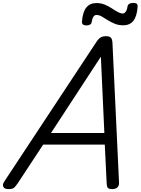

<svg xmlns="http://www.w3.org/2000/svg" viewBox="-71 -1287 967 1321"><path d="M-14 14Q-40 14 -48 -1.5Q-56 -17 -41 -39L592 -998Q607 -1021 621.5 -1029.5Q636 -1038 661 -1038Q680 -1038 691 -1028.5Q702 -1019 703 -987L748 -31Q749 -11 737.5 1.5Q726 14 700 14Q678 14 671 5.5Q664 -3 663 -23L650 -292H226L51 -26Q33 0 22.5 7Q12 14 -14 14ZM280 -372H647L623 -897ZM523 -1112Q491 -1112 493 -1139Q498 -1205 523 -1235.5Q548 -1266 593 -1266Q623 -1266 649 -1255.5Q675 -1245 697.5 -1230Q720 -1215 739.5 -1204.5Q759 -1194 775 -1194Q784 -1194 793 -1205Q802 -1216 806 -1241Q810 -1267 848 -1267Q864 -1267 870.5 -1260.5Q877 -1254 876 -1241Q871 -1175 847 -1144Q823 -1113 776 -1113Q745 -1113 719 -1123.5Q693 -1134 671 -1148Q649 -1162 630 -1173Q611 -1184 593 -1184Q580 -1184 572 -1172Q564 -1160 560 -1137Q559 -1124 549 -1118Q539 -1112 523 -1112Z"/></svg>

Font: Playwrite IN
Style: Regular
Weight: 400
Designer: Veronika Burian, José Scaglione
Foundry: TypeTogether
Version: Version 1.002